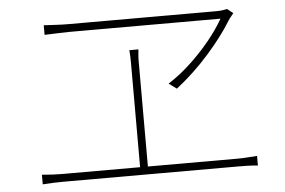

<svg xmlns="http://www.w3.org/2000/svg" viewBox="-46 -729 1093 737"><g transform="rotate(-5 500.0 -360.5)"><path d="M876 -647Q871 -640 866 -634.5Q861 -629 856 -621Q820 -562 761.5 -496Q703 -430 635 -377L605 -399Q649 -427 691 -466Q733 -505 768 -548Q803 -591 825 -630Q803 -630 756.5 -630Q710 -630 649.5 -630Q589 -630 524.5 -630Q460 -630 401.5 -630Q343 -630 300.5 -630Q258 -630 242 -630Q225 -630 202.5 -629Q180 -628 163.5 -627.5Q147 -627 147 -627V-664Q169 -663 193 -661.5Q217 -660 242 -660Q258 -660 300 -660Q342 -660 399 -660Q456 -660 518.5 -660Q581 -660 640 -660Q699 -660 744.5 -660Q790 -660 812 -660Q823 -660 835 -661.5Q847 -663 853 -665ZM90 -93Q111 -91 131 -90Q151 -89 170 -89H468V-496Q468 -507 467.5 -518Q467 -529 466 -540H501Q500 -529 499 -519.5Q498 -510 498 -496V-89H844Q864 -89 882 -90.5Q900 -92 919 -93V-56Q900 -58 878.5 -58.5Q857 -59 844 -59H170Q134 -59 90 -56Z"/></g></svg>

Font: Source Han Sans SC ExtraLight
Style: Regular
Weight: 250
Designer: Ryoko NISHIZUKA 西塚涼子 (kana, bopomofo & ideographs); Paul D. Hunt (Latin, Greek & Cyrillic); Sandoll Communications 산돌커뮤니
Foundry: Adobe
Version: Version 2.004;hotconv 1.0.118;makeotfexe 2.5.65603